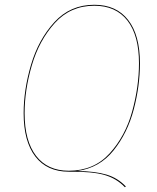

<svg xmlns="http://www.w3.org/2000/svg" viewBox="-20 -710 657 804"><path d="M507 71 503 74Q468 37 417 22.5Q366 8 273 9H268Q177 9 128 -54.5Q79 -118 79 -236Q79 -334 110 -439Q141 -544 207.5 -617Q274 -690 375 -690Q467 -690 516.5 -626.5Q566 -563 566 -445Q566 -350 540 -251.5Q514 -153 455.5 -80Q397 -7 304 6Q378 7 425.5 21Q473 35 507 71ZM268 5Q373 5 439 -67.5Q505 -140 533.5 -243.5Q562 -347 562 -445Q562 -562 513.5 -624Q465 -686 375 -686Q275 -686 209.5 -613.5Q144 -541 113.5 -437Q83 -333 83 -236Q83 -120 131 -57.5Q179 5 268 5Z"/></svg>

Font: Fira Sans Condensed Four
Style: Italic
Weight: 100
Width: 3
Italic angle: -8°
Designer: bBox Type GmbH & Carrois Corporate GbR & Edenspiekermann AG
Foundry: bBox Type GmbH & Carrois Corporate GbR & Edenspiekermann AG
Version: Version 4.301